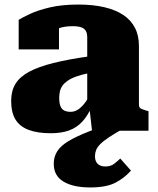

<svg xmlns="http://www.w3.org/2000/svg" viewBox="-20 -574 692 843"><path d="M216 145Q216 114 231.5 90Q247 66 280 46Q313 26 366 5Q419 -16 493 -43L525 -11Q485 11 459.5 28Q434 45 420.5 58.5Q407 72 402 85Q397 98 397 112Q397 134 409 145.5Q421 157 443 157Q466 157 482 144.5Q498 132 508 122L555 175Q526 208 486 228.5Q446 249 376 249Q302 249 259 223.5Q216 198 216 145ZM632 0H384L372 -106L363 -101V-412Q363 -425 358 -436Q353 -447 339.5 -453Q326 -459 299 -459Q261 -459 236 -449Q211 -439 203 -427Q192 -431 188.5 -438.5Q185 -446 190 -454.5Q195 -463 207 -468.5Q219 -474 239 -473V-357H62V-487Q78 -497 112 -513Q146 -529 199 -541.5Q252 -554 324 -554Q388 -554 437.5 -542.5Q487 -531 521 -508.5Q555 -486 572.5 -452Q590 -418 590 -372V-114Q590 -106 593.5 -101.5Q597 -97 604.5 -94.5Q612 -92 624 -88L632 -86ZM29 -131Q29 -175 48 -206Q67 -237 108 -259Q149 -281 215 -297.5Q281 -314 375 -327V-254Q340 -247 316 -238.5Q292 -230 277 -219.5Q262 -209 254 -197.5Q246 -186 243 -172.5Q240 -159 240 -145Q240 -121 245.5 -107.5Q251 -94 262.5 -88.5Q274 -83 290 -83Q305 -83 318.5 -90.5Q332 -98 346 -114Q360 -130 375 -157L385 -110Q365 -65 340.5 -39Q316 -13 282.5 -1Q249 11 203 11Q144 11 105 -4Q66 -19 47.5 -50Q29 -81 29 -131Z"/></svg>

Font: Roboto Serif 20pt Black
Style: Regular
Weight: 900
Version: Version 1.008